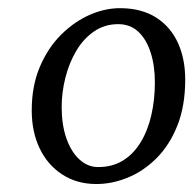

<svg xmlns="http://www.w3.org/2000/svg" viewBox="-20 -821 484 481"><path d="M285 -800.5Q336.5 -799.5 372 -776.5Q407.5 -753.5 425.8 -713.5Q444 -673.5 444 -621.5Q444 -556 424.5 -506.8Q405 -457.5 372.2 -424.8Q339.5 -392 299.5 -375.8Q259.5 -359.5 219 -360Q172 -360.5 135.8 -384Q99.5 -407.5 79.5 -449Q59.5 -490.5 59.5 -544.5Q59.5 -606 80 -654Q100.5 -702 134 -735Q167.5 -768 207 -784.8Q246.5 -801.5 285 -800.5ZM276 -760.5Q242 -760.5 215.5 -742.2Q189 -724 171 -693.5Q153 -663 143.8 -626.2Q134.5 -589.5 134.5 -553Q134.5 -508.5 146.2 -474.8Q158 -441 178.5 -422Q199 -403 224 -402.5Q260.5 -402 287.5 -418.5Q314.5 -435 332.5 -464.8Q350.5 -494.5 359.2 -533Q368 -571.5 368 -614.5Q368 -657 357.2 -690Q346.5 -723 326.2 -741.8Q306 -760.5 276 -760.5Z"/></svg>

Font: Merriweather 24pt Light
Style: Italic
Weight: 300
Italic angle: -7.8°
Version: Version 2.101